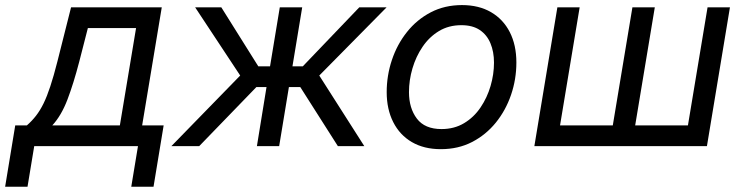

<svg xmlns="http://www.w3.org/2000/svg" viewBox="-73 -564 2865 741"><path d="M-53.2 156.7 -14.2 -80.1H30.8Q50.3 -97.2 65.9 -117.2Q81.5 -137.2 95 -164.6Q108.4 -191.9 121.3 -231.2Q134.3 -270.5 148.4 -326.2L201.2 -535.6H551.3L475.6 -80.1H558.6L519.5 156.7H433.6L459.5 0H59.1L33.2 156.7ZM128.9 -80.1H389.6L452.1 -455.6H266.1L232.9 -326.2Q210.9 -241.7 187.3 -179.7Q163.6 -117.7 128.9 -80.1Z M588.4 0 854 -272.5 680.2 -535.6H781.2L923.8 -308.1H969.2L1006.8 -535.6H1093.3L1055.7 -308.1H1095.7L1313.5 -535.6H1418.9L1159.2 -272.5L1333 0H1231L1085.9 -228H1042L1004.4 0H918.5L955.6 -228H916.5L695.8 0Z M1628.4 11.7Q1563.5 11.7 1516.6 -15.6Q1469.7 -43 1444.6 -92.8Q1419.4 -142.6 1419.4 -208.5Q1419.4 -272.5 1439.5 -332.5Q1459.5 -392.6 1497.6 -440.4Q1535.6 -488.3 1589.4 -516.4Q1643.1 -544.4 1710 -544.4Q1774.9 -544.4 1822 -517.1Q1869.1 -489.7 1894.5 -439.9Q1919.9 -390.1 1919.9 -322.8Q1919.9 -258.3 1899.4 -198.2Q1878.9 -138.2 1840.6 -90.8Q1802.2 -43.5 1748.8 -15.9Q1695.3 11.7 1628.4 11.7ZM1630.9 -65.9Q1680.2 -65.9 1718 -88.6Q1755.9 -111.3 1781.5 -149.2Q1807.1 -187 1820.3 -232.2Q1833.5 -277.3 1833.5 -322.3Q1833.5 -364.3 1819.8 -397Q1806.2 -429.7 1778.6 -448.2Q1751 -466.8 1707.5 -466.8Q1658.7 -466.8 1621.1 -444.1Q1583.5 -421.4 1557.9 -383.5Q1532.2 -345.7 1518.8 -300Q1505.4 -254.4 1505.4 -208.5Q1505.4 -146.5 1535.9 -106.2Q1566.4 -65.9 1630.9 -65.9Z M2078.1 -535.6H2164.1L2088.4 -80.1H2292L2367.7 -535.6H2454.1L2378.4 -80.1H2582L2657.7 -535.6H2744.1L2655.3 0H1989.3Z"/></svg>

Font: Inter 20pt
Style: Italic
Weight: 400
Italic angle: -9.3988°
Version: Version 4.001;git-66647c0bb